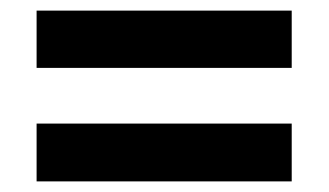

<svg xmlns="http://www.w3.org/2000/svg" viewBox="-20 -533 621 362"><path d="M49 -405V-513H530V-405ZM49 -191V-300H530V-191Z"/></svg>

Font: Noto Sans Meetei Mayek
Style: Bold
Weight: 700
Designer: Monotype Design Team and Neelakash Kshetrimayum
Foundry: Monotype Imaging Inc.
Version: Version 2.002; ttfautohint (v1.8.4.7-5d5b)